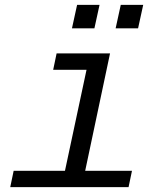

<svg xmlns="http://www.w3.org/2000/svg" viewBox="-20 -767 690 787"><path d="M232 0 349 -548H431L315 0ZM22 0 36 -67H521L507 0ZM198 -481 212 -548H390L376 -481ZM454 -651 475 -747H567L546 -651ZM275 -651 296 -747H388L367 -651Z"/></svg>

Font: Azeret Mono Thin Light
Style: Italic
Weight: 300
Italic angle: -12°
Version: Version 1.002